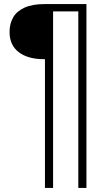

<svg xmlns="http://www.w3.org/2000/svg" viewBox="-20 -830 520 944"><path d="M201 94V-539Q120 -538 73.5 -572.5Q27 -607 27 -673Q27 -713 44.5 -744Q62 -775 100.5 -792.5Q139 -810 200 -810H405V94H365V-774H241V94Z"/></svg>

Font: Oswald ExtraLight
Style: Regular
Weight: 250
Designer: Vernon Adams
Foundry: Vernon Adams
Version: Version 4.103;gftools[0.9.33.dev8+g029e19f]